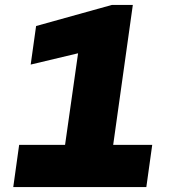

<svg xmlns="http://www.w3.org/2000/svg" viewBox="-20 -762 750 782"><path d="M600 -172 576 0H34L58 -172H245L298 -545L105 -499L127 -656L436 -742H521L441 -172Z"/></svg>

Font: Morrison ExtraBold
Style: Regular
Weight: 800
Designer: Pablo Impallari, Rodrigo Fuenzalida (Modified by Dan O. Williams)
Version: Version 0.03;June 6, 2019;FontCreator 11.5.0.2425 64-bit; tt